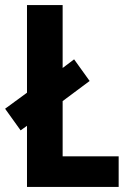

<svg xmlns="http://www.w3.org/2000/svg" viewBox="-30 -734 509 754"><path d="M76 0V-240L51 -222L-10 -307L76 -370V-714H216V-467L261 -501L322 -416L216 -337V-120H436V0Z"/></svg>

Font: Noto Sans Sinhala UI Condensed
Style: Bold
Weight: 700
Width: 3
Designer: Jelle Bosma - Monotype Design Team
Foundry: Monotype Imaging Inc.
Version: Version 2.006; ttfautohint (v1.8.4.7-5d5b)